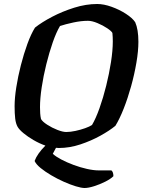

<svg xmlns="http://www.w3.org/2000/svg" viewBox="-20 -740 718 960"><path d="M274 0Q267 0 260 -1L244 29Q259 43 286.5 57.5Q314 72 347.5 84.5Q381 97 414.5 104.5Q448 112 474 112H537Q547 120 547 141Q533 155 506 168.5Q479 182 450.5 191Q422 200 403 200Q387 200 359 191.5Q331 183 298.5 168.5Q266 154 235.5 136Q205 118 183 100Q161 82 153 65Q166 29 207 -12Q176 -23 147 -40Q118 -57 97 -74.5Q76 -92 68 -106Q59 -122 56 -147Q53 -172 53 -209Q53 -250 61.5 -304Q70 -358 84.5 -414.5Q99 -471 117 -520.5Q135 -570 155 -602Q189 -629 240.5 -656Q292 -683 351 -701.5Q410 -720 466 -720Q499 -720 538 -706Q577 -692 609.5 -671Q642 -650 656 -629Q672 -593 672 -531Q672 -485 662 -426.5Q652 -368 635.5 -308.5Q619 -249 598.5 -197Q578 -145 557 -111Q528 -87 482 -61.5Q436 -36 382 -18Q328 0 274 0ZM311 -80Q332 -80 357.5 -85.5Q383 -91 405.5 -99Q428 -107 440 -115Q459 -147 477.5 -199Q496 -251 511 -311.5Q526 -372 535 -430Q544 -488 544 -533Q544 -555 542 -575Q538 -584 516.5 -598.5Q495 -613 467.5 -624.5Q440 -636 420 -636Q386 -636 346.5 -627.5Q307 -619 280 -610Q261 -578 243.5 -527.5Q226 -477 211.5 -418.5Q197 -360 188.5 -303.5Q180 -247 180 -204Q180 -188 181 -173Q182 -158 185 -145Q192 -132 216 -116.5Q240 -101 267 -90.5Q294 -80 311 -80Z"/></svg>

Font: Texturina 72pt 72pt Regular
Style: Bold Italic
Weight: 700
Italic angle: -11°
Designer: Guillermo Torres Carreño
Foundry: Omnibus-Type
Version: Version 1.002; ttfautohint (v1.8.3)